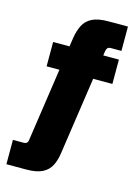

<svg xmlns="http://www.w3.org/2000/svg" viewBox="-122 -738 694 953"><g transform="rotate(15 224.5 -261.0)"><path d="M336 -522 256 23Q251 60 237 88Q223 116 193 131.5Q163 147 109 147H8V22H61Q74 22 79.5 16.5Q85 11 86 0L166 -545Q172 -582 186 -610Q200 -638 230 -653.5Q260 -669 313 -669H414V-544H361Q348 -544 343 -538.5Q338 -533 336 -522ZM413 -499V-374H75V-499Z"/></g></svg>

Font: Teko Variable Light
Style: Regular
Weight: 300
Designer: Manushi Parikh, Jonny Pinhorn
Foundry: Indian Type Foundry
Version: Version 3.000